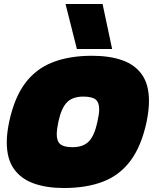

<svg xmlns="http://www.w3.org/2000/svg" viewBox="-20 -934 768 964"><path d="M366 -688 309 -914H495L543 -688ZM300 10Q214 10 149.5 -13Q85 -36 49.5 -86.5Q14 -137 14 -220Q14 -265 26 -322Q52 -444 106.5 -516.5Q161 -589 245 -621.5Q329 -654 442 -654Q530 -654 594 -631.5Q658 -609 693 -559Q728 -509 728 -427Q728 -381 716 -322Q690 -201 636 -128Q582 -55 498.5 -22.5Q415 10 300 10ZM344 -195Q397 -195 425.5 -223.5Q454 -252 469 -322Q473 -341 475.5 -356.5Q478 -372 478 -385Q478 -420 460 -434.5Q442 -449 398 -449Q345 -449 316.5 -420.5Q288 -392 273 -322Q269 -303 267 -287.5Q265 -272 265 -259Q265 -225 283 -210Q301 -195 344 -195Z"/></svg>

Font: Kanit Black
Style: Italic
Weight: 900
Italic angle: -12°
Designer: Katatrad Team
Foundry: CadsonDemak
Version: Version 2.000; ttfautohint (v1.8.3)